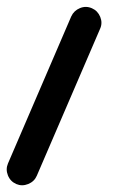

<svg xmlns="http://www.w3.org/2000/svg" viewBox="-65 -313 368 566"><path d="M206.1 -288.6Q223.1 -281.2 230.5 -263.2Q237.8 -245.1 230 -228L43.5 205.1Q36.1 222.2 18.1 229.5Q0 236.8 -17.1 229.5Q-34.7 221.7 -41.7 203.9Q-48.8 186 -41.5 168.9L145 -264.6Q152.8 -281.7 170.7 -289.1Q188.5 -296.4 206.1 -288.6Z"/></svg>

Font: Mikhak Medium
Style: Regular
Weight: 500
Designer: Amin Abedi
Version: Version 3.3